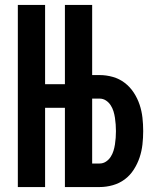

<svg xmlns="http://www.w3.org/2000/svg" viewBox="-20 -755 598 775"><path d="M52 0V-735H162V-415H242V-735H352V-452H382Q409 -452 435.5 -444.5Q462 -437 483.5 -420.5Q505 -404 520 -381Q535 -358 543.5 -332.5Q552 -307 555 -280Q558 -253 558 -226Q558 -199 555 -172Q552 -145 543.5 -119.5Q535 -94 520 -70.5Q505 -47 483.5 -31Q462 -15 435.5 -7.5Q409 0 382 0H242V-320H162V0ZM382 -95Q396 -95 407.5 -102.5Q419 -110 426.5 -121.5Q434 -133 438 -146Q442 -159 444 -172Q446 -185 447 -198.5Q448 -212 448 -226Q448 -239 447 -252.5Q446 -266 444 -279.5Q442 -293 438 -306Q434 -319 426.5 -330.5Q419 -342 407.5 -349.5Q396 -357 382 -357H352V-95Z"/></svg>

Font: Iosevka QP
Style: Bold
Weight: 700
Designer: Belleve Invis
Foundry: Belleve Invis
Version: Version 20.0.0; ttfautohint (v1.8.4)